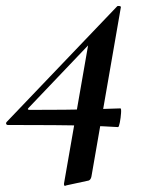

<svg xmlns="http://www.w3.org/2000/svg" viewBox="-32 -426 485 636"><path d="M188 188Q179 193 180 182L263 -294L324 -343L63 -69Q56 -62 67 -62Q131 -62 180.5 -62.5Q230 -63 274.5 -64Q319 -65 367 -67Q370 -67 369 -51.5Q368 -36 365 -20.5Q362 -5 359 -5Q311 -8 260 -9.5Q209 -11 145 -11.5Q81 -12 -6 -12Q-10 -12 -11.5 -15.5Q-13 -19 -9 -23L356 -405Q358 -407 364 -406Q370 -405 368 -400L271 158Q269 169 262 172Z"/></svg>

Font: Cormorant Light
Style: Bold Italic
Weight: 700
Italic angle: -10°
Version: Version 4.000